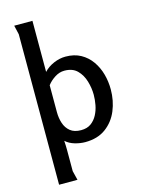

<svg xmlns="http://www.w3.org/2000/svg" viewBox="-142 -845 840 1140"><g transform="rotate(-15 278.0 -274.5)"><path d="M308 -509Q362 -509 401.5 -487Q441 -465 467 -428Q493 -391 505.5 -345.5Q518 -300 518 -252Q518 -182 493 -122Q468 -62 417.5 -25Q367 12 291 12Q261 12 228 2.5Q195 -7 172 -28Q173 -14 173.5 1Q174 16 174 26V159L188 216H75V-709L62 -765H174V-451Q199 -478 235.5 -493.5Q272 -509 308 -509ZM280 -430Q249 -430 220.5 -411.5Q192 -393 174 -369V-204Q174 -167 184.5 -135Q195 -103 219.5 -83Q244 -63 286 -63Q323 -63 347 -80.5Q371 -98 385.5 -125.5Q400 -153 406 -185Q412 -217 412 -247Q412 -288 399.5 -330.5Q387 -373 358.5 -401.5Q330 -430 280 -430Z"/></g></svg>

Font: Rosario SemiBold
Style: Regular
Weight: 600
Designer: Hector Gatti
Foundry: Omnibus Type
Version: Version 1.101; ttfautohint (v1.8.1.43-b0c9)